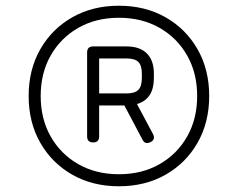

<svg xmlns="http://www.w3.org/2000/svg" viewBox="-20 -650 830 670"><path d="M710 -315Q710 -223 669.5 -152Q629 -81 558 -40.5Q487 0 395 0Q303 0 232 -40.5Q161 -81 120.5 -152Q80 -223 80 -315Q80 -407 120.5 -478Q161 -549 232 -589.5Q303 -630 395 -630Q487 -630 558 -589.5Q629 -549 669.5 -478Q710 -407 710 -315ZM122 -315Q122 -235 157 -173.5Q192 -112 253.5 -77Q315 -42 395 -42Q475 -42 536.5 -77Q598 -112 633 -173.5Q668 -235 668 -315Q668 -395 633 -456.5Q598 -518 536.5 -553Q475 -588 395 -588Q315 -588 253.5 -553Q192 -518 157 -456.5Q122 -395 122 -315ZM326 -174Q326 -153 305 -153Q284 -153 284 -174V-467Q284 -488 305 -488H422Q468 -488 492.5 -463.5Q517 -439 517 -393V-378Q517 -304 458 -287L514 -182Q523.5 -163 505 -154Q486 -144.5 477 -163L414 -282H326ZM326 -324H422Q450.5 -324 462.8 -336.5Q475 -349 475 -378V-393Q475 -421.5 462.8 -433.8Q450.5 -446 422 -446H326Z"/></svg>

Font: Jura Light Light
Style: Regular
Weight: 300
Version: Version 5.106